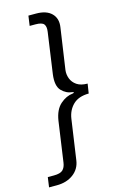

<svg xmlns="http://www.w3.org/2000/svg" viewBox="-171 -777 608 991"><g transform="rotate(-15 133.0 -281.0)"><path d="M129.5 -723Q184.5 -723 212 -695.5Q239.5 -668 232.5 -622L200.5 -402.5Q197.5 -379 206 -356.5Q214.5 -334 235.8 -319.5Q257 -305 293 -305L285 -254Q230.5 -253.5 201 -224.8Q171.5 -196 165 -151.5L134 63Q127.5 108 91.8 134.5Q56 161 4 161H-38L-30.5 108H2Q36.5 108 50 95Q63.5 82 67 57L98 -159.5Q107 -216.5 138.5 -244.2Q170 -272 206 -275.5Q211.5 -276.5 212.2 -279Q213 -281.5 207 -282.5Q173 -285.5 148.5 -311.2Q124 -337 132 -398L163 -616.5Q167 -644 156.8 -657Q146.5 -670 112 -670H81L88.5 -723Z"/></g></svg>

Font: Public Sans Light
Style: Italic
Weight: 300
Italic angle: -8°
Designer: The Public Sans project authors (U.S. Web Design System). Libre Franklin designed by Pablo Impallari and Rodrigo Fuenzal
Version: Version 1.007; ttfautohint (v1.8.1) -l 8 -r 50 -G 200 -x 14 